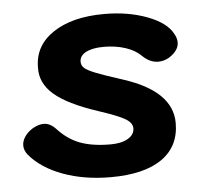

<svg xmlns="http://www.w3.org/2000/svg" viewBox="-43 -545 641 599"><g transform="rotate(-5 277.5 -245.5)"><path d="M28 -84Q17 -98 17 -113Q17 -127 26 -140.5Q35 -154 51 -164Q70 -175 86 -175Q106 -175 124 -156Q155 -122 193.5 -107.5Q232 -93 289 -93Q323 -93 343.5 -105Q364 -117 364 -137Q364 -154 342 -167Q320 -180 259 -200Q165 -231 123.5 -267Q82 -303 84 -352Q84 -420 144 -460Q204 -500 304 -500Q379 -500 438.5 -477.5Q498 -455 517 -419Q525 -405 525 -392Q525 -366 493 -346Q477 -337 460 -337Q433 -337 410 -360Q392 -378 361.5 -388Q331 -398 294 -398Q259 -398 238.5 -387.5Q218 -377 218 -358Q218 -346 227 -338Q236 -330 261 -320Q286 -310 345 -291Q497 -242 497 -142Q497 -69 441.5 -30Q386 9 281 9Q198 9 131.5 -15.5Q65 -40 28 -84Z"/></g></svg>

Font: Kodchasan
Style: Bold Italic
Weight: 700
Italic angle: -10°
Version: Version 1.000; ttfautohint (v1.6)